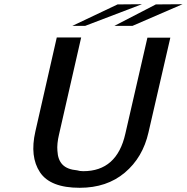

<svg xmlns="http://www.w3.org/2000/svg" viewBox="-20 -874 888 913"><path d="M524 -751 721 -853Q742 -853 784.5 -853.5Q827 -854 848 -854L610 -751ZM324 -751 539 -853Q558 -853 597 -853.5Q636 -854 655 -854L385 -751ZM148 -248 250 -696H366L261 -236Q250 -190 253 -157Q255 -114 277.5 -91Q300 -68 347 -64Q359 -60 376 -60Q536 -60 576 -238L681 -695H790L686 -244Q659 -125 573.5 -53Q488 19 359 19Q219 19 170 -55Q121 -129 148 -248Z"/></svg>

Font: Coval
Style: Medium Italic
Weight: 500
Foundry: Context Ltd
Version: Version 001.000